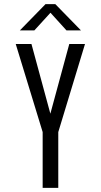

<svg xmlns="http://www.w3.org/2000/svg" viewBox="-20 -914 490 934"><path d="M187.5 0V-271.5L56.5 -700H133L225 -361L317 -700H393.5L263.5 -271.5V0ZM76.5 -766 201.5 -894H249L374 -766H303.5L225.5 -852L147 -766Z"/></svg>

Font: Trispace Condensed Light
Style: Regular
Weight: 300
Width: 3
Designer: Tyler Finck
Foundry: Etcetera Type Company
Version: Version 1.210; ttfautohint (v1.8.3)